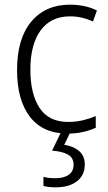

<svg xmlns="http://www.w3.org/2000/svg" viewBox="-20 -562 462 822"><path d="M270 10Q164 10 108.5 -61.5Q53 -133 53 -262Q53 -397 114 -469.5Q175 -542 279 -542Q313 -542 342.5 -535.5Q372 -529 395 -517L378 -470Q330 -492 280 -492Q198 -492 154 -432Q110 -372 110 -263Q110 -161 149 -100.5Q188 -40 272 -40Q305 -40 334.5 -47Q364 -54 390 -65V-15Q366 -4 335.5 3Q305 10 270 10ZM343 142Q343 188 309.5 214Q276 240 218 240Q186 240 166 234V195Q186 201 217 201Q253 201 274 186.5Q295 172 295 143Q295 113 270.5 99.5Q246 86 203 83L243 0H283L255 58Q295 64 319 85Q343 106 343 142Z"/></svg>

Font: Noto Sans Myanmar UI SemiCondensed Light
Style: Regular
Weight: 300
Width: 4
Designer: Monotype Design Team
Foundry: Monotype Imaging Inc.
Version: Version 2.103; ttfautohint (v1.8.4.7-5d5b)